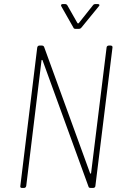

<svg xmlns="http://www.w3.org/2000/svg" viewBox="-20 -924 605 944"><path d="M515 -700H524Q529 -700 531.5 -697Q534 -694 533 -690L449 -10Q449 -6 446 -3Q443 0 438 0H426Q416 0 415 -7L189 -628Q187 -630 185.5 -629.5Q184 -629 184 -626L109 -10Q107 0 98 0H88Q78 0 80 -10L163 -690Q165 -700 174 -700H186Q194 -700 197 -693L423 -72Q425 -70 426.5 -70.5Q428 -71 428 -74L504 -690Q504 -694 507 -697Q510 -700 515 -700ZM280 -897Q280 -904 289 -904H300Q307 -904 311 -898L361 -810Q362 -809 364 -809Q366 -809 367 -810L437 -898Q441 -904 449 -904H461Q467 -904 468.5 -900.5Q470 -897 465 -892L380 -788Q375 -782 367 -782H352Q343 -782 341 -788L282 -892Z"/></svg>

Font: Barlow Semi Condensed Thin
Style: Italic
Weight: 250
Width: 4
Italic angle: -7°
Designer: Jeremy Tribby
Foundry: Tribby Type
Version: Version 1.408